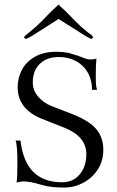

<svg xmlns="http://www.w3.org/2000/svg" viewBox="-20 -842 532 872"><path d="M73.2 -203.1Q94.7 -14.2 262.2 -14.2Q312 -14.2 341.8 -49.8Q372.1 -85.9 372.1 -142.1Q372.1 -222.2 272 -262.2L168 -303.2Q61.5 -346.7 60.1 -444.8Q60.1 -488.3 80.1 -525.9Q99.1 -562 140.1 -585Q179.2 -606.9 235.8 -606.9Q264.6 -606.9 290 -602.1Q305.7 -598.1 334 -588.9Q341.3 -586.4 361.8 -578.1Q379.9 -571.8 388.2 -571.8Q407.7 -571.8 418 -576.2Q415 -551.8 415 -501Q415 -466.8 416 -458Q418 -440.9 420.9 -434.1H397.9Q397.9 -500 356 -542Q312 -583 248 -583Q193.4 -583 162.1 -553.2Q128.9 -522.9 128.9 -466.8Q128.9 -432.1 152.8 -403.8Q177.7 -374.5 214.8 -359.9L310.1 -323.2Q385.7 -293 417 -255.9Q449.2 -217.8 449.2 -162.1Q449.2 -110.4 423.8 -71.8Q399.4 -33.7 356.9 -11.2Q316.9 9.8 272.9 9.8Q205.6 9.8 167 -2.9Q115.7 -18.1 86.9 -18.1Q79.6 -18.1 69.8 -16.1Q61 -14.6 55.2 -13.2Q59.1 -32.2 59.1 -99.1Q59.1 -181.6 50.8 -204.1ZM401.9 -673.8Q401.9 -666 394 -666Q389.6 -666 369.1 -678.2L246.1 -755.9L124 -678.2Q103.5 -666 98.1 -666Q89.8 -666 89.8 -673.8Q89.8 -676.3 98.1 -683.1Q107.9 -690.9 113.8 -695.8Q143.6 -719.7 169.9 -746.1L192.9 -770L216.8 -793.9Q246.1 -820.8 246.1 -821.8Q245.6 -821.8 248.3 -818.8Q251 -815.9 257.8 -809.6Q264.6 -803.2 274.9 -793.9L298.8 -770L321.8 -746.1Q348.1 -719.7 377.9 -695.8Q381.3 -693.4 387.2 -689Q393.1 -684.6 395 -683.1Q401.9 -677.7 401.9 -673.8Z"/></svg>

Font: Unna Light
Style: Regular
Weight: 300
Designer: Jorge de Buen Unna
Foundry: Omnibus-Type
Version: Version 2.007;PS 002.007;hotconv 1.0.88;makeotf.lib2.5.64775